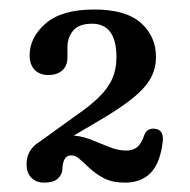

<svg xmlns="http://www.w3.org/2000/svg" viewBox="-20 -735 408 412"><path d="M84.4 -412.3 60.3 -427.4 139.6 -484.6Q172.7 -507.2 192.4 -526.6Q212.2 -546 221 -566.4Q229.9 -586.8 229.9 -611.8Q229.9 -648.5 216.6 -666.3Q203.4 -684.1 177.6 -684.1Q149.2 -684.1 137 -669.3Q124.7 -654.5 124.7 -633.7V-611.7Q124.7 -593.8 113.6 -583.9Q102.5 -574 83.6 -574Q65.5 -574 54.5 -585Q43.6 -596.1 43.6 -616.4Q43.6 -654.7 78 -684.7Q112.5 -714.6 182.1 -714.6Q249.9 -714.6 282.3 -685.9Q314.7 -657.1 314.7 -612.5Q314.7 -588.4 303.6 -567.7Q292.4 -547.1 267.2 -526.3Q242 -505.5 200.2 -480.5ZM37 -382.7Q37 -410.6 59.9 -427.5Q82.8 -444.3 129.5 -444.3Q152.1 -444.3 173 -436.2Q193.9 -428.1 213.4 -420Q232.9 -411.9 251 -411.9Q265.8 -411.9 275 -419.8Q284.1 -427.7 289.6 -445.2Q292.7 -453.2 298.6 -456.4Q304.4 -459.6 310.9 -458.8Q331.8 -457.5 329.3 -432Q324.1 -385.8 303.7 -364.4Q283.3 -343.1 248.2 -343.1Q221.2 -343.1 202.8 -352.6Q184.3 -362.1 167.1 -378.9Q155.1 -390.4 148.2 -395.9Q141.2 -401.5 132.7 -401.5Q123.2 -401.5 118.9 -394Q114.5 -386.5 113.9 -373.1Q113.3 -359.6 103.7 -351.3Q94.1 -343.1 74.8 -343.1Q57.8 -343.1 47.4 -353.5Q37 -363.9 37 -382.7Z"/></svg>

Font: Fraunces SuperSoft Wonky
Style: Regular
Weight: 900
Version: Version 1.000;[b76b70a41]